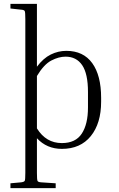

<svg xmlns="http://www.w3.org/2000/svg" viewBox="-20 -760 615 993"><path d="M34 -716V-740H171V-415Q204 -459 242.5 -478Q281 -497 323 -497Q411 -497 457 -433.5Q503 -370 503 -254V-234Q503 -122 449.5 -56Q396 10 300 10Q222 10 171 -45V134Q171 169 174 175.5Q177 182 193 183L268 188V213H34V188L89 183Q105 181 108 175Q111 169 111 134V-661Q111 -696 108 -702.5Q105 -709 89 -710ZM319 -467Q284 -467 245.5 -447Q207 -427 171 -367V-96Q218 -20 300 -20Q371 -20 403 -69Q435 -118 435 -204V-284Q435 -379 405 -423Q375 -467 319 -467Z"/></svg>

Font: Inria Serif Light
Style: Regular
Weight: 300
Designer: Black Foundry Team
Foundry: Black Foundry
Version: Version 1.000; ttfautohint (v1.8.3)